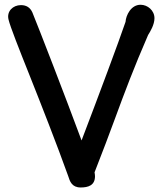

<svg xmlns="http://www.w3.org/2000/svg" viewBox="-20 -789 696 823"><path d="M272 -35.2C279.3 -11.7 288.1 14.6 325.7 14.6C357.4 14.6 387.2 6.3 387.2 -33.7C387.2 -38.6 386.2 -44.9 385.3 -50.3C418.9 -136.2 449.2 -215.8 473.1 -281.2C514.6 -394 553.7 -498.5 614.7 -638.7L615.2 -639.6C624.5 -654.3 642.1 -683.6 642.1 -710.9C642.1 -744.1 612.8 -768.6 582.5 -768.6C541.5 -768.6 520 -723.6 518.1 -695.3C488.3 -607.9 405.8 -386.7 329.6 -187C257.8 -380.9 146.5 -668 118.7 -735.8C109.4 -756.8 92.8 -767.1 69.8 -767.1C35.2 -767.1 7.8 -740.2 16.6 -705.1C23.4 -675.8 62 -578.1 107.4 -464.4C155.8 -342.8 224.1 -168.9 272 -35.2Z"/></svg>

Font: Autour One
Style: Regular
Weight: 400
Designer: Eben Sorkin
Foundry: Eben Sorkin
Version: Version 1.002